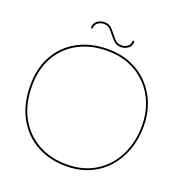

<svg xmlns="http://www.w3.org/2000/svg" viewBox="-164 -1084 1162 1233"><g transform="rotate(20 417.5 -467.0)"><path d="M421 10Q307 10 218.5 -40Q130 -90 80 -182.5Q30 -275 30 -401Q30 -521 80 -608Q130 -695 218.5 -742Q307 -789 421 -789Q509 -789 579.5 -759.5Q650 -730 700.5 -677Q751 -624 778 -553.5Q805 -483 805 -401Q805 -313 778 -238Q751 -163 700.5 -107Q650 -51 579.5 -20.5Q509 10 421 10ZM42 -401Q42 -278 90.5 -188.5Q139 -99 225 -50.5Q311 -2 421 -2Q535 -2 618.5 -54Q702 -106 747.5 -196.5Q793 -287 793 -401Q793 -481 767 -549Q741 -617 692 -668.5Q643 -720 574.5 -748.5Q506 -777 421 -777Q311 -777 225 -731.5Q139 -686 90.5 -601.5Q42 -517 42 -401ZM493 -829Q462 -829 444 -846.5Q426 -864 411 -883Q397 -902 382 -917Q367 -932 340 -932Q318 -932 300 -919Q282 -906 282 -883Q282 -877 276 -877Q270 -877 270 -883Q270 -913 292.5 -928.5Q315 -944 340 -944Q372 -944 389 -926.5Q406 -909 421 -890Q435 -871 450.5 -856Q466 -841 493 -841Q516 -841 533 -854.5Q550 -868 550 -890Q550 -896 556 -896Q562 -896 562 -890Q562 -860 540 -844.5Q518 -829 493 -829Z"/></g></svg>

Font: Moirai One
Style: Regular
Weight: 400
Designer: Jiyeon Park
Foundry: JAMO
Version: Version 1.000; ttfautohint (v1.8.4.7-5d5b);gftools[0.9.29]